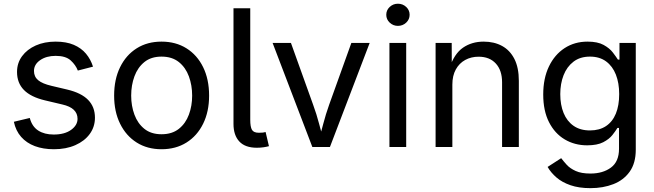

<svg xmlns="http://www.w3.org/2000/svg" viewBox="-20 -771 3432 1007"><path d="M262.7 11.7Q206.5 11.7 162.8 -4.6Q119.1 -21 90.8 -53.2Q62.5 -85.4 52.7 -132.3L136.2 -152.3Q147.9 -107.4 180.4 -86.4Q212.9 -65.4 261.7 -65.4Q318.8 -65.4 352.8 -89.8Q386.7 -114.3 386.7 -147.9Q386.7 -176.3 366.9 -195.1Q347.2 -213.9 306.6 -223.1L215.8 -244.6Q141.6 -262.2 105.5 -299.1Q69.3 -335.9 69.3 -393.6Q69.3 -440.4 95.7 -476.3Q122.1 -512.2 167.7 -532.5Q213.4 -552.7 271.5 -552.7Q327.6 -552.7 366.9 -535.9Q406.2 -519 430.9 -489.5Q455.6 -460 467.8 -421.4L388.2 -400.9Q377 -430.2 350.8 -454.1Q324.7 -478 272 -478Q223.1 -478 190.7 -455.6Q158.2 -433.1 158.2 -398.9Q158.2 -368.7 180.2 -350.3Q202.1 -332 250 -320.8L332.5 -301.3Q406.7 -283.7 442.4 -246.8Q478 -210 478 -153.8Q478 -106 450.9 -68.6Q423.8 -31.2 375.2 -9.8Q326.7 11.7 262.7 11.7Z M827.1 11.7Q752.9 11.7 697 -23.4Q641.1 -58.6 609.9 -122.1Q578.6 -185.5 578.6 -269.5Q578.6 -355 609.9 -418.7Q641.1 -482.4 697 -517.6Q752.9 -552.7 827.1 -552.7Q901.9 -552.7 958 -517.6Q1014.2 -482.4 1045.4 -418.7Q1076.7 -355 1076.7 -269.5Q1076.7 -185.5 1045.4 -122.1Q1014.2 -58.6 958 -23.4Q901.9 11.7 827.1 11.7ZM827.1 -66.9Q882.3 -66.9 918 -95.2Q953.6 -123.5 970.7 -169.7Q987.8 -215.8 987.8 -269.5Q987.8 -323.7 970.7 -370.4Q953.6 -417 918 -445.6Q882.3 -474.1 827.1 -474.1Q772.5 -474.1 737.3 -445.6Q702.1 -417 685.1 -370.6Q668 -324.2 668 -269.5Q668 -215.8 685.1 -169.7Q702.1 -123.5 737.3 -95.2Q772.5 -66.9 827.1 -66.9Z M1327.1 3.9Q1265.6 3.9 1235.1 -29.1Q1204.6 -62 1204.6 -121.1V-727.5H1292.5V-143.1Q1292.5 -105.5 1301.5 -90.1Q1310.5 -74.7 1337.9 -74.7Q1352.1 -74.7 1359.4 -75.7Q1366.7 -76.7 1373 -78.6L1390.6 -4.4Q1378.9 -1 1361.8 1.5Q1344.7 3.9 1327.1 3.9Z M1618.2 0 1409.7 -545.9H1505.9L1622.1 -222.2Q1640.6 -171.9 1653.6 -121.8Q1666.5 -71.8 1680.7 -24.9H1648.4Q1662.6 -71.8 1675.5 -121.8Q1688.5 -171.9 1706.5 -222.2L1822.8 -545.9H1918.9L1710.4 0Z M2022.5 0V-545.9H2110.4V0ZM2066.9 -635.3Q2042 -635.3 2023.9 -652.3Q2005.9 -669.4 2005.9 -693.4Q2005.9 -717.8 2023.9 -734.6Q2042 -751.5 2066.9 -751.5Q2092.3 -751.5 2110.4 -734.6Q2128.4 -717.8 2128.4 -693.4Q2128.4 -669.4 2110.4 -652.3Q2092.3 -635.3 2066.9 -635.3Z M2352.5 -327.1V0H2264.6V-545.9H2349.1L2349.6 -413.6H2337.4Q2362.3 -489.3 2408.4 -521Q2454.6 -552.7 2516.6 -552.7Q2571.8 -552.7 2613.3 -530Q2654.8 -507.3 2678 -461.7Q2701.2 -416 2701.2 -346.7V0H2613.3V-339.4Q2613.3 -402.3 2580.3 -438Q2547.4 -473.6 2490.2 -473.6Q2451.2 -473.6 2419.9 -456.5Q2388.7 -439.5 2370.6 -406.7Q2352.5 -374 2352.5 -327.1Z M3076.7 215.8Q3016.1 215.8 2971.9 200.4Q2927.7 185.1 2898.4 159.7Q2869.1 134.3 2852.1 104.5L2923.3 58.6Q2935.1 74.2 2952.4 93.3Q2969.7 112.3 2999.3 125.7Q3028.8 139.2 3076.7 139.2Q3142.1 139.2 3184.3 107.9Q3226.6 76.7 3226.6 9.3V-100.1H3218.3Q3209 -84.5 3192.1 -63Q3175.3 -41.5 3143.8 -25.1Q3112.3 -8.8 3059.6 -8.8Q2994.1 -8.8 2941.9 -39.8Q2889.6 -70.8 2859.4 -130.4Q2829.1 -189.9 2829.1 -275.4Q2829.1 -359.9 2858.9 -422.1Q2888.7 -484.4 2941.2 -518.6Q2993.7 -552.7 3061.5 -552.7Q3114.3 -552.7 3145.8 -535.4Q3177.2 -518.1 3194.3 -495.6Q3211.4 -473.1 3220.7 -458.5H3229V-545.9H3314.5V14.2Q3314.5 84.5 3282.7 129.2Q3251 173.8 3197 194.8Q3143.1 215.8 3076.7 215.8ZM3074.2 -86.9Q3124 -86.9 3158.2 -109.6Q3192.4 -132.3 3210 -175Q3227.5 -217.8 3227.5 -277.3Q3227.5 -335.4 3210.2 -379.6Q3192.9 -423.8 3158.7 -449Q3124.5 -474.1 3074.2 -474.1Q3022.5 -474.1 2987.8 -447.5Q2953.1 -420.9 2935.8 -376.5Q2918.5 -332 2918.5 -277.3Q2918.5 -221.2 2936 -178.2Q2953.6 -135.3 2988.3 -111.1Q3022.9 -86.9 3074.2 -86.9Z"/></svg>

Font: Adwaita Sans
Style: Regular
Weight: 400
Designer: Rasmus Andersson
Foundry: rsms
Version: Version 4.001;git-9221beed3